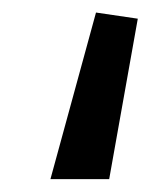

<svg xmlns="http://www.w3.org/2000/svg" viewBox="-20 -143 261 300"><path d="M58.8 136.9 130 -123.4 195.3 -113.8 150.6 136.9Z"/></svg>

Font: Murecho Thin
Style: Regular
Weight: 100
Designer: Neil Summerour
Foundry: Positype
Version: Version 1.010